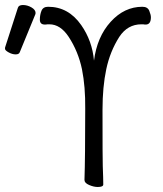

<svg xmlns="http://www.w3.org/2000/svg" viewBox="-130 -737 650 766"><path d="M260 9Q244 9 225.5 1Q207 -7 207 -19Q210 -108 210 -303Q211 -391 197 -461Q182 -532 144 -590Q111 -640 67 -640Q63 -640 59.5 -640Q56 -640 52 -639H49Q29 -639 29 -658.5Q29 -678 35.5 -694Q42 -710 62 -710Q143 -710 194 -637Q238 -574 245 -495Q257 -590 311.5 -650Q366 -710 438 -710Q459 -710 465.5 -694Q472 -678 472 -668Q472 -639 451 -639H448Q444 -640 441 -640Q438 -640 434 -640Q379 -640 346 -590Q309 -532 294 -461Q279 -390 279 -300Q279 -95 280 -74Q282 -25 282 -1Q282 9 260 9ZM-51 -529Q-54 -520 -67.5 -520Q-81 -520 -95.5 -528Q-110 -536 -110 -542.5Q-110 -549 -109 -550L-59 -705Q-56 -717 -38.5 -717Q-21 -717 -4.5 -707.5Q12 -698 12 -685Q12 -682 11 -680Z"/></svg>

Font: LXGW WenKai Mono TC
Style: Regular
Weight: 400
Designer: LXGW / Fontworks Inc.
Foundry: LXGW / Fontworks Inc.
Version: Version 1.330